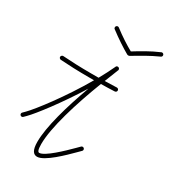

<svg xmlns="http://www.w3.org/2000/svg" viewBox="-181 -753 762 859"><g transform="rotate(30 200.5 -323.0)"><path d="M149 20C187 20 261 -54 294 -87L311 -104C313 -106 314 -108 314 -111C314 -116 310 -121 304 -121C301 -121 299 -120 297 -118L280 -101C247 -68 177 0 149 0C143 0 137 -7 137 -39C137 -124 182 -270 234 -405C257 -405 281 -406 304 -407C310 -407 314 -412 314 -417C314 -422 310 -427 304 -427C283 -426 262 -426 242 -425L270 -496C271 -497 271 -498 271 -500C271 -506 266 -510 261 -510C257 -510 253 -508 252 -504C240 -478 226 -451 211 -424H171C118 -424 69 -426 26 -429H25C20 -429 15 -424 15 -419C15 -414 19 -410 24 -409C68 -406 118 -404 171 -404H199C127 -279 36 -161 5 -130L-7 -118C-9 -116 -10 -114 -10 -111C-10 -106 -6 -101 0 -101C3 -101 5 -102 7 -104L19 -116C48 -145 126 -246 196 -359C152 -238 117 -116 117 -39C117 5 130 20 149 20ZM270 -578C275 -576 279 -576 284 -579C319 -600 360 -625 405 -645C408 -646 411 -650 411 -654C411 -660 406 -664 401 -664C400 -664 398 -664 397 -663C352 -644 311 -619 277 -598C248 -614 212 -637 177 -664C176 -665 173 -666 171 -666C166 -666 161 -662 161 -656C161 -653 162 -650 165 -648C202 -620 240 -595 270 -578Z"/></g></svg>

Font: Mistral SingleLine Outline
Style: Regular
Weight: 300
Designer: François Chastanet, Élisa Garzelli, Anais Alves, Morgane Autin
Foundry: institut supérieur des arts et du design Toulouse / isdaT
Version: Version 1.000;Glyphs 3.3 (3337)